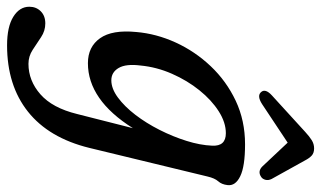

<svg xmlns="http://www.w3.org/2000/svg" viewBox="-263 -491 952 570"><g transform="rotate(90 213.0 -206.0)"><path d="M367 5Q337.5 125 259.5 187Q181.5 249 62.5 249Q7.5 249 -22.2 230.5Q-52 212 -52 183Q-52 162.5 -38.5 149Q-25 135.5 -2.5 135.5Q19.5 135.5 38.2 148Q57 160.5 76 173Q95 185.5 117.5 185.5Q167.5 185.5 208 150Q248.5 114.5 266.5 41L308.5 -124.5Q224.5 9 115.5 9Q67 9 41.5 -27Q16 -63 23 -134.5Q28 -194 54.2 -251.5Q80.5 -309 124.5 -355.5Q168.5 -402 227.2 -429.8Q286 -457.5 356.5 -457.5Q422 -457.5 451.2 -443.2Q480.5 -429 477.5 -405.5Q475.5 -388 466.2 -377.8Q457 -367.5 452 -346ZM122.5 -147Q117 -104 129.8 -82.2Q142.5 -60.5 166.5 -60.5Q191 -60.5 217.5 -80Q244 -99.5 268.8 -131.8Q293.5 -164 313.5 -203.5Q333.5 -243 346.2 -283.5Q359 -324 360.5 -360Q362.5 -400.5 323.5 -400.5Q291.5 -400.5 258.2 -379.2Q225 -358 196 -322Q167 -286 147 -240.5Q127 -195 122.5 -147ZM237 -508Q212 -492 201 -505.5Q190.5 -518 211 -537L319.5 -636Q333 -648.5 344.2 -655.5Q355.5 -662.5 368.5 -662.5Q382 -662.5 389.8 -655.5Q397.5 -648.5 404 -636L459.5 -536Q464 -526.5 461.8 -518Q459.5 -509.5 453.5 -505.5Q437 -494 422 -509L351.5 -584Z"/></g></svg>

Font: Fraunces 72pt SuperSoft
Style: Italic
Weight: 400
Italic angle: -16°
Version: Version 1.000;[b76b70a41]